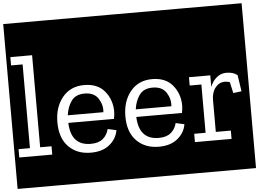

<svg xmlns="http://www.w3.org/2000/svg" viewBox="-80 -1008 1770 1311"><g transform="rotate(-5 805.0 -352.0)"><path d="M-12 213V-917H274V213ZM18 0H244V-57H166V-688H17V-631H96V-57H18Z M250 213V-917H740V213ZM695 -128 636 -141Q626 -100 596 -75Q566 -50 513 -50Q378 -50 372 -206H685Q691 -233 691 -259Q690 -338 642 -396Q594 -454 502 -454Q408 -454 353 -387Q298 -320 298 -216Q298 -108 356 -49Q414 10 508 10Q590 10 638 -30.5Q686 -71 695 -128ZM617 -258H373Q380 -314 409 -355Q438 -396 500 -396Q565 -396 593.5 -352Q622 -308 617 -258Z M716 213V-917H1206V213ZM1161 -128 1102 -141Q1092 -100 1062 -75Q1032 -50 979 -50Q844 -50 838 -206H1151Q1157 -233 1157 -259Q1156 -338 1108 -396Q1060 -454 968 -454Q874 -454 819 -387Q764 -320 764 -216Q764 -108 822 -49Q880 10 974 10Q1056 10 1104 -30.5Q1152 -71 1161 -128ZM1083 -258H839Q846 -314 875 -355Q904 -396 966 -396Q1031 -396 1059.5 -352Q1088 -308 1083 -258Z M1182 213V-917H1622V213ZM1476 -453Q1438 -453 1408.5 -427.5Q1379 -402 1366 -365V-445H1220V-388H1300V-57H1222V0H1473V-57H1370V-276Q1370 -328 1396 -360.5Q1422 -393 1461 -393Q1478 -393 1495 -387L1512 -311L1569 -318L1552 -430Q1524 -453 1476 -453Z"/></g></svg>

Font: Zilla Slab Highlight Regular
Style: Regular
Weight: 400
Designer: Typotheque Type Foundry
Foundry: Typotheque type foundry
Version: Version 1.1; 2017; ttfautohint (v1.6)